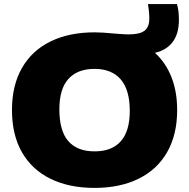

<svg xmlns="http://www.w3.org/2000/svg" viewBox="-20 -908 924 938"><path d="M845.5 -370Q845.5 -250.5 796.8 -165Q748 -79.5 657 -34.8Q566 10 442 10Q317.5 10 226.8 -34.5Q136 -79 87.2 -164.2Q38.5 -249.5 38.5 -370Q38.5 -490.5 87.2 -575.8Q136 -661 226.8 -705.5Q317.5 -750 442 -750Q478.5 -750 533.5 -744.5Q542 -744 567 -742Q592 -740 609.5 -740Q661.5 -740 685.5 -757.5Q709.5 -775 709.5 -818Q709.5 -847.5 703 -888H844.5Q850.5 -867.5 852.2 -849.5Q854 -831.5 854 -810.5Q854 -743 823.5 -702.8Q793 -662.5 737 -650Q790 -601.5 817.8 -530.8Q845.5 -460 845.5 -370ZM614 -366Q614 -469 569.8 -520.2Q525.5 -571.5 442 -571.5Q358.5 -571.5 314.2 -522.5Q270 -473.5 270 -374Q270 -269 313.5 -218.8Q357 -168.5 442 -168.5Q526.5 -168.5 570.2 -218Q614 -267.5 614 -366Z"/></svg>

Font: Encode Sans Semi Expanded Black
Style: Regular
Weight: 900
Width: 6
Designer: Multiple Designers
Foundry: Impallari Type
Version: Version 2.000